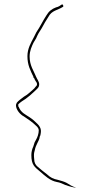

<svg xmlns="http://www.w3.org/2000/svg" viewBox="-20 -734 416 882"><path d="M57 -261C47 -249 59 -222 78 -207C81 -204 85 -202 88 -200H89L90 -199C108 -187 129 -173 145 -157C147 -155 158 -147 158 -135C158 -120 152 -103 146 -93L139 -80L133 -61C128 -51 124 -36 124 -22C124 24 139 33 165 55C188 75 210 96 241 102C255 104 270 111 280 116H282C296 122 320 128 330 128C312 123 300 115 286 106C274 100 260 96 245 92C225 88 212 82 195 66C179 54 167 44 152 31C144 24 137 14 137 -4C136 -10 136 -18 136 -22C136 -24 136 -28 137 -33L140 -45C144 -68 160 -88 162 -102V-105C166 -109 168 -125 168 -133C168 -145 161 -156 152 -165C141 -176 129 -187 115 -196C99 -207 76 -216 66 -243L64 -245V-255C73 -264 88 -274 98 -280C109 -288 126 -302 137 -313C150 -326 160 -331 160 -347C160 -359 150 -371 146 -381C136 -407 116 -433 116 -474C116 -501 126 -521 134 -538L146 -558C149 -565 153 -574 157 -581L172 -605L187 -632L202 -656C218 -687 244 -686 270 -703C273 -706 268 -717 264 -713H263C257 -709 251 -703 237 -700C218 -693 204 -682 193 -663C177 -639 165 -612 147 -586L136 -564C122 -537 106 -511 106 -476C106 -435 119 -412 135 -378L136 -377C138 -372 140 -367 144 -361C146 -358 150 -354 150 -347C150 -340 146 -339 144 -336C142 -332 135 -325 129 -320C119 -312 107 -299 90 -290C76 -279 65 -272 57 -262ZM90 -290H91ZM131 -376C131 -375 136 -376 136 -377L135 -378C134 -378 131 -376 131 -376ZM146 -558V-559ZM172 -604V-605ZM195 66H196ZM202 -655V-656ZM245 92H246ZM286 106Z"/></svg>

Font: Stray Cat
Style: HlExt
Weight: 100
Version: Version 1.0